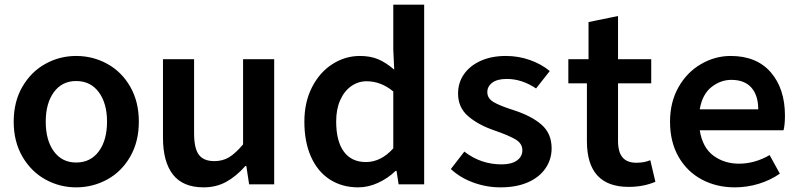

<svg xmlns="http://www.w3.org/2000/svg" viewBox="-20 -794 3450 827"><path d="M39 -270Q39 -356 76.5 -420.5Q114 -485 175.5 -519Q237 -553 308 -553Q380 -553 442 -519Q504 -485 541 -420.5Q578 -356 578 -270Q578 -184 541 -119.5Q504 -55 442 -21Q380 13 308 13Q237 13 175.5 -21Q114 -55 76.5 -119.5Q39 -184 39 -270ZM441 -270Q441 -349 405.5 -397Q370 -445 308 -445Q247 -445 212 -397Q177 -349 177 -270Q177 -190 212 -142Q247 -94 308 -94Q370 -94 405.5 -142Q441 -190 441 -270Z M682 -201V-539H816V-220Q816 -155 836.5 -127.5Q857 -100 903 -100Q939 -100 966.5 -116.5Q994 -133 1027 -172V-539H1161V0H1053L1041 -79H1037Q997 -34 954 -10.5Q911 13 857 13Q768 13 725 -42Q682 -97 682 -201Z M1291 -270Q1291 -354 1324 -418.5Q1357 -483 1412 -518Q1467 -553 1530 -553Q1575 -553 1608.5 -539Q1642 -525 1678 -494L1674 -580V-774H1807V0H1697L1688 -58H1684Q1651 -26 1608.5 -6.5Q1566 13 1523 13Q1453 13 1400.5 -21Q1348 -55 1319.5 -119Q1291 -183 1291 -270ZM1674 -155V-400Q1621 -444 1559 -444Q1523 -444 1493 -423Q1463 -402 1445.5 -363Q1428 -324 1428 -271Q1428 -186 1461 -141Q1494 -96 1556 -96Q1621 -96 1674 -155Z M1922 -66 1980 -141Q2051 -86 2140 -86Q2184 -86 2207 -103Q2230 -120 2230 -147Q2230 -176 2200.5 -193.5Q2171 -211 2110 -232Q2040 -256 1996.5 -293.5Q1953 -331 1953 -391Q1953 -438 1978.5 -474.5Q2004 -511 2050.5 -532Q2097 -553 2159 -553Q2213 -553 2262.5 -535.5Q2312 -518 2348 -488L2289 -413Q2228 -454 2163 -454Q2122 -454 2100.5 -438Q2079 -422 2079 -397Q2079 -371 2105 -355Q2131 -339 2191 -320Q2269 -295 2312.5 -257Q2356 -219 2356 -155Q2356 -108 2330 -69.5Q2304 -31 2254.5 -9Q2205 13 2136 13Q2075 13 2018 -8Q1961 -29 1922 -66Z M2508 -186V-435H2428V-539H2515V-699L2642 -725V-539H2785V-435H2642V-187Q2642 -139 2661.5 -116Q2681 -93 2721 -93Q2755 -93 2781 -104L2803 -11Q2751 11 2688 11Q2508 11 2508 -186Z M2866 -270Q2866 -354 2902.5 -418.5Q2939 -483 2999.5 -518Q3060 -553 3127 -553Q3239 -553 3300 -482.5Q3361 -412 3361 -296Q3361 -257 3355 -233H2994Q3006 -158 3053 -123.5Q3100 -89 3163 -89Q3231 -89 3295 -126L3339 -46Q3297 -17 3247 -2Q3197 13 3145 13Q3066 13 3002.5 -21Q2939 -55 2902.5 -119Q2866 -183 2866 -270ZM3246 -323Q3246 -383 3216.5 -416.5Q3187 -450 3130 -450Q3084 -450 3044.5 -419Q3005 -388 2994 -323Z"/></svg>

Font: Nebula Sans Semibold
Style: Regular
Weight: 600
Designer: Paul D. Hunt for Adobe (as Source Sans)
Foundry: Nebula Entertainment & Broadcasting LLC
Version: Version 1.010